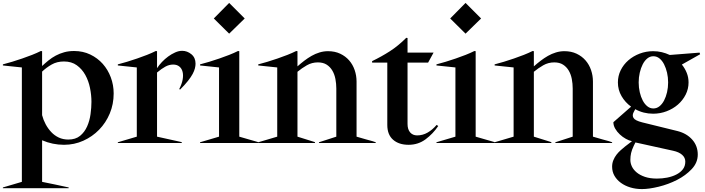

<svg xmlns="http://www.w3.org/2000/svg" viewBox="-20 -989 4875 1328"><path d="M0 307.5 131.2 268.8V-522.5L0 -536.2V-543.8Q30 -551.2 64.4 -561.9Q98.8 -572.5 133.8 -584.4Q168.8 -596.2 201.9 -609.4Q235 -622.5 262.5 -636.2L271.2 -635V-532.5Q292.5 -552.5 315.6 -571.2Q338.8 -590 365.6 -604.4Q392.5 -618.8 423.8 -627.5Q455 -636.2 492.5 -636.2Q553.8 -636.2 604.4 -611.9Q655 -587.5 690.6 -547.5Q726.2 -507.5 746.2 -454.4Q766.2 -401.2 766.2 -342.5Q766.2 -268.8 739.4 -204.4Q712.5 -140 665.6 -91.9Q618.8 -43.8 556.2 -15.6Q493.8 12.5 422.5 12.5Q343.8 12.5 271.2 -18.8V268.8Q322.5 278.8 362.5 287.5L455 307.5V312.5H0ZM271.2 -192.5Q280 -158.8 296.2 -128.8Q312.5 -98.8 335 -75Q357.5 -51.2 386.9 -37.5Q416.2 -23.8 452.5 -23.8Q502.5 -23.8 533.8 -49.4Q565 -75 582.5 -114.4Q600 -153.8 606.2 -199.4Q612.5 -245 612.5 -285Q612.5 -331.2 602.5 -380.6Q592.5 -430 570 -470.6Q547.5 -511.2 511.2 -537.5Q475 -563.8 422.5 -563.8Q373.8 -563.8 336.9 -542.5Q300 -521.2 271.2 -493.8Z M795 -5 926.2 -43.8V-522.5L795 -536.2V-543.8Q825 -551.2 859.4 -561.9Q893.8 -572.5 928.8 -584.4Q963.8 -596.2 996.9 -609.4Q1030 -622.5 1057.5 -636.2L1066.2 -635V-517.5Q1080 -538.8 1100 -560Q1120 -581.2 1143.1 -598.1Q1166.2 -615 1191.2 -626.2Q1216.2 -637.5 1240 -637.5Q1275 -637.5 1303.8 -613.8Q1332.5 -590 1332.5 -548.8Q1332.5 -533.8 1328.1 -516.2Q1323.8 -498.8 1312.5 -477.5Q1301.2 -456.2 1280 -429.4Q1258.8 -402.5 1225 -368.8L1220 -373.8Q1237.5 -407.5 1243.1 -437.5Q1248.8 -467.5 1243.1 -491.2Q1237.5 -515 1220.6 -528.8Q1203.8 -542.5 1177.5 -542.5Q1150 -542.5 1123.8 -528.1Q1097.5 -513.8 1066.2 -487.5V-43.8Q1113.8 -33.8 1151.2 -25Q1183.8 -17.5 1210.6 -11.9Q1237.5 -6.2 1237.5 -5V0H795Z M1565 -968.8 1672.5 -861.2 1565 -756.2 1458.8 -861.2ZM1363.8 -5 1495 -43.8V-522.5L1363.8 -536.2V-543.8Q1393.8 -551.2 1428.1 -561.9Q1462.5 -572.5 1497.5 -584.4Q1532.5 -596.2 1565.6 -609.4Q1598.8 -622.5 1626.2 -636.2L1635 -635V-43.8Q1671.2 -33.8 1700 -25Q1725 -17.5 1745.6 -11.9Q1766.2 -6.2 1766.2 -5V0H1363.8Z M2186.2 -5 2306.2 -43.8V-376.2Q2306.2 -410 2300 -442.5Q2293.8 -475 2278.8 -500.6Q2263.8 -526.2 2239.4 -541.9Q2215 -557.5 2178.8 -557.5Q2137.5 -557.5 2102.5 -537.5Q2067.5 -517.5 2037.5 -492.5V-43.8Q2071.2 -33.8 2097.5 -25Q2120 -17.5 2139.4 -11.9Q2158.8 -6.2 2158.8 -5V0H1766.2V-5L1897.5 -43.8V-522.5L1766.2 -536.2V-543.8Q1796.2 -551.2 1830.6 -561.9Q1865 -572.5 1900 -584.4Q1935 -596.2 1968.1 -609.4Q2001.2 -622.5 2028.8 -636.2L2037.5 -635V-530Q2060 -550 2084.4 -568.8Q2108.8 -587.5 2135 -602.5Q2161.2 -617.5 2190 -626.2Q2218.8 -635 2248.8 -635Q2296.2 -635 2333.1 -617.5Q2370 -600 2395 -571.2Q2420 -542.5 2433.1 -504.4Q2446.2 -466.2 2446.2 -425V-43.8Q2482.5 -33.8 2511.2 -25Q2536.2 -18.8 2556.9 -12.5Q2577.5 -6.2 2578.8 -5V0H2186.2Z M2806.2 12.5Q2738.8 12.5 2698.8 -22.5Q2658.8 -57.5 2658.8 -125V-556.2H2553.8V-566.2Q2618.8 -597.5 2676.2 -634.4Q2733.8 -671.2 2790 -727.5L2798.8 -726.2V-625H2978.8L2941.2 -556.2H2798.8V-132.5Q2798.8 -93.8 2816.9 -73.1Q2835 -52.5 2865 -52.5Q2903.8 -52.5 2937.5 -71.9Q2971.2 -91.2 3000 -125L3011.2 -117.5Q2975 -63.8 2923.8 -25.6Q2872.5 12.5 2806.2 12.5Z M3200 -968.8 3307.5 -861.2 3200 -756.2 3093.8 -861.2ZM2998.8 -5 3130 -43.8V-522.5L2998.8 -536.2V-543.8Q3028.8 -551.2 3063.1 -561.9Q3097.5 -572.5 3132.5 -584.4Q3167.5 -596.2 3200.6 -609.4Q3233.8 -622.5 3261.2 -636.2L3270 -635V-43.8Q3306.2 -33.8 3335 -25Q3360 -17.5 3380.6 -11.9Q3401.2 -6.2 3401.2 -5V0H2998.8Z M3821.2 -5 3941.2 -43.8V-376.2Q3941.2 -410 3935 -442.5Q3928.8 -475 3913.8 -500.6Q3898.8 -526.2 3874.4 -541.9Q3850 -557.5 3813.8 -557.5Q3772.5 -557.5 3737.5 -537.5Q3702.5 -517.5 3672.5 -492.5V-43.8Q3706.2 -33.8 3732.5 -25Q3755 -17.5 3774.4 -11.9Q3793.8 -6.2 3793.8 -5V0H3401.2V-5L3532.5 -43.8V-522.5L3401.2 -536.2V-543.8Q3431.2 -551.2 3465.6 -561.9Q3500 -572.5 3535 -584.4Q3570 -596.2 3603.1 -609.4Q3636.2 -622.5 3663.8 -636.2L3672.5 -635V-530Q3695 -550 3719.4 -568.8Q3743.8 -587.5 3770 -602.5Q3796.2 -617.5 3825 -626.2Q3853.8 -635 3883.8 -635Q3931.2 -635 3968.1 -617.5Q4005 -600 4030 -571.2Q4055 -542.5 4068.1 -504.4Q4081.2 -466.2 4081.2 -425V-43.8Q4117.5 -33.8 4146.2 -25Q4171.2 -18.8 4191.9 -12.5Q4212.5 -6.2 4213.8 -5V0H3821.2Z M4420 318.8Q4377.5 318.8 4340 307.5Q4302.5 296.2 4274.4 275.6Q4246.2 255 4230 226.9Q4213.8 198.8 4213.8 163.8Q4213.8 140 4222.5 118.8Q4231.2 97.5 4244.4 80.6Q4257.5 63.8 4273.1 50Q4288.8 36.2 4302.5 25L4351.2 -12.5Q4331.2 -16.2 4308.8 -28.8Q4286.2 -41.2 4266.9 -59.4Q4247.5 -77.5 4235 -99.4Q4222.5 -121.2 4222.5 -143.8L4345 -251.2Q4303.8 -281.2 4278.8 -324.4Q4253.8 -367.5 4253.8 -418.8Q4253.8 -463.8 4273.1 -503.1Q4292.5 -542.5 4326.2 -571.9Q4360 -601.2 4404.4 -618.1Q4448.8 -635 4497.5 -635Q4528.8 -635 4557.5 -628.1Q4586.2 -621.2 4612.5 -608.8L4818.8 -625L4822.5 -613.8L4696.2 -542.5Q4717.5 -516.2 4730 -485Q4742.5 -453.8 4742.5 -418.8Q4742.5 -373.8 4722.5 -334.4Q4702.5 -295 4668.8 -265.6Q4635 -236.2 4590.6 -219.4Q4546.2 -202.5 4497.5 -202.5Q4430 -202.5 4373.8 -233.8L4362.5 -212.5Q4351.2 -191.2 4361.9 -173.1Q4372.5 -155 4422.5 -142.5L4666.2 -82.5Q4730 -66.2 4768.1 -23.1Q4806.2 20 4806.2 80Q4806.2 136.2 4764.4 180.6Q4722.5 225 4662.5 255.6Q4602.5 286.2 4535.6 302.5Q4468.8 318.8 4420 318.8ZM4397.5 -418.8Q4397.5 -383.8 4405 -351.2Q4412.5 -318.8 4425.6 -293.8Q4438.8 -268.8 4457.5 -253.8Q4476.2 -238.8 4498.8 -238.8Q4522.5 -238.8 4541.2 -253.8Q4560 -268.8 4573.1 -293.8Q4586.2 -318.8 4593.8 -351.2Q4601.2 -383.8 4601.2 -418.8Q4601.2 -453.8 4593.8 -486.2Q4586.2 -518.8 4573.1 -544.4Q4560 -570 4541.2 -585Q4522.5 -600 4498.8 -600Q4476.2 -600 4457.5 -585Q4438.8 -570 4425.6 -544.4Q4412.5 -518.8 4405 -486.2Q4397.5 -453.8 4397.5 -418.8ZM4340 117.5Q4340 140 4350.6 162.5Q4361.2 185 4383.8 203.8Q4406.2 222.5 4441.2 234.4Q4476.2 246.2 4523.8 246.2Q4560 246.2 4595 239.4Q4630 232.5 4658.1 218.1Q4686.2 203.8 4703.1 181.9Q4720 160 4720 128.8Q4720 101.2 4698.1 81.9Q4676.2 62.5 4636.2 53.8L4375 -3.8L4363.8 18.8Q4350 47.5 4345 70Q4340 92.5 4340 117.5Z"/></svg>

Font: Equateur
Style: Regular
Weight: 400
Designer: Ange Degheest & Eugénie Bidaut
Foundry: Velvetyne Type Foundry
Version: Version 1.000;FEAKit 1.0